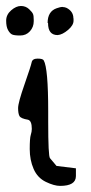

<svg xmlns="http://www.w3.org/2000/svg" viewBox="-29 -609 298 629"><path d="M79.1 -563Q81.5 -558.1 81.5 -543.9Q81.5 -543.9 81.5 -539.1Q81.5 -520.5 69.1 -506.6Q56.6 -492.7 37.1 -492.7Q17.6 -492.7 10.5 -496.1Q3.4 -499.5 -2.7 -510.5Q-8.8 -521.5 -8.8 -541.3Q-8.8 -561 7.6 -575.2Q23.9 -589.4 39.6 -589.4Q55.2 -589.4 66.2 -579.1Q77.1 -568.8 79.1 -563ZM159.7 -494.1Q128.4 -494.1 128.4 -533.2Q128.4 -534.2 127 -533.7Q127 -571.8 156.7 -582Q169.4 -586.4 175.3 -586.4Q175.3 -586.4 176.8 -585.9Q183.1 -585.9 189.5 -583Q211.4 -571.3 211.4 -549.3Q211.4 -548.3 211.9 -548.3Q211.9 -547.4 211.9 -546.9Q211.9 -546.4 211.9 -545.7Q211.9 -544.9 211.9 -544.2Q211.9 -543.5 211.9 -542.7Q211.9 -542 211.9 -541Q211.9 -526.4 194.3 -511.2Q175.3 -495.1 159.7 -494.1ZM156.2 -65.4 219.7 -57.6V-32.2Q219.7 0 168 0Q148.4 0 121.1 -13.2Q93.8 -26.4 81.1 -55.7Q68.4 -85 68.4 -120.6Q68.4 -156.2 71.8 -167Q75.2 -177.7 75.2 -186.5Q75.2 -213.9 62.5 -216.8Q39.1 -220.7 34.7 -229Q30.3 -237.3 30.3 -254.9Q30.3 -272.5 51.3 -332.5Q72.3 -392.6 74.7 -404.8Q77.1 -417 94.2 -417Q111.3 -417 114.3 -411.1Q128.9 -385.7 128.9 -244.1Q128.9 -244.1 128.9 -210Q128.9 -96.7 134.8 -90.8Q145.5 -78.1 156.2 -65.4Z"/></svg>

Font: Drukaatie burti
Style: Light
Weight: 300
Version: Version 0.14